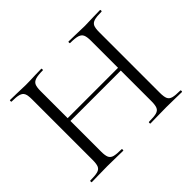

<svg xmlns="http://www.w3.org/2000/svg" viewBox="-138 -830 1035 1035"><g transform="rotate(-45 379.5 -312.5)"><path d="M483 -613Q480 -613 480 -619Q480 -625 483 -625L531 -624Q575 -622 604 -622Q631 -622 673 -624L722 -625Q725 -625 725 -619Q725 -613 722 -613Q684 -613 666 -607.5Q648 -602 641.5 -588Q635 -574 635 -544V-81Q635 -51 641.5 -36.5Q648 -22 666 -17Q684 -12 722 -12Q725 -12 725 -6Q725 0 722 0Q691 0 673 -1L604 -2L531 -1Q513 0 483 0Q480 0 480 -6Q480 -12 483 -12Q522 -12 540 -17Q558 -22 564.5 -36.5Q571 -51 571 -81V-542Q571 -572 564.5 -586.5Q558 -601 540 -607Q522 -613 483 -613ZM152 -336H599V-315H152ZM36 -613Q34 -613 34 -619Q34 -625 36 -625L87 -624Q129 -622 154 -622Q183 -622 227 -624L275 -625Q277 -625 277 -619Q277 -613 275 -613Q237 -613 218.5 -607Q200 -601 193.5 -586.5Q187 -572 187 -542V-81Q187 -51 193.5 -36.5Q200 -22 218 -17Q236 -12 275 -12Q277 -12 277 -6Q277 0 275 0Q244 0 226 -1L154 -2L85 -1Q67 0 35 0Q33 0 33 -6Q33 -12 35 -12Q73 -12 91.5 -17Q110 -22 116.5 -36.5Q123 -51 123 -81V-544Q123 -574 116.5 -588Q110 -602 92 -607.5Q74 -613 36 -613Z"/></g></svg>

Font: Cormorant Unicase
Style: Regular
Weight: 400
Designer: Christian Thalmann (Catharsis Fonts)
Foundry: Catharsis Fonts
Version: Version 4.000